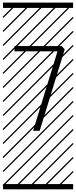

<svg xmlns="http://www.w3.org/2000/svg" viewBox="-23 -990 577 1453"><path d="M86.9 -601.6V-641.6H443.4L466.8 -616.7L277.3 0H227.5L412.1 -601.6ZM0 402.8H530.3V442.9H0ZM0 -970.2H530.3V-930.2H0ZM526.9 410.6 533.7 417.5 525.4 425.8 518.6 418.9ZM526.9 304.7 533.7 311.5 419.4 425.8 412.6 418.9ZM526.9 198.7 533.7 205.6 313.5 425.8 306.6 418.9ZM526.9 92.3 533.7 99.1 207.5 425.8 200.7 418.9ZM526.9 -13.2 533.7 -6.3 101.6 425.8 94.7 418.9ZM526.9 -119.1 533.7 -112.3 3.4 418 -3.4 411.1ZM526.9 -225.6 533.7 -218.8 3.4 311.5 -3.4 304.7ZM526.9 -331.5 533.7 -324.7 3.4 205.6 -3.4 198.7ZM526.9 -438 533.7 -431.2 3.4 99.1 -3.4 92.3ZM526.9 -543.5 533.7 -536.6 3.4 -6.3 -3.4 -13.2ZM526.9 -649.4 533.7 -642.6 3.4 -112.3 -3.4 -119.1ZM526.9 -755.9 533.7 -749 3.4 -218.8 -3.4 -225.6ZM526.9 -861.8 533.7 -855 3.4 -324.7 -3.4 -331.5ZM516.6 -958 523.4 -951.2 3.4 -431.2 -3.4 -438ZM411.1 -958 418 -951.2 3.4 -536.6 -3.4 -543.5ZM305.2 -958 312 -951.2 3.4 -642.6 -3.4 -649.4ZM198.7 -958 205.6 -951.2 3.4 -749 -3.4 -755.9ZM92.3 -958 99.1 -951.2 3.4 -855 -3.4 -861.8Z"/></svg>

Font: AzarMehrMSRS3
Style: Regular
Weight: 1
Designer: Amin Abedi
Version: Version 1.00